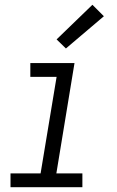

<svg xmlns="http://www.w3.org/2000/svg" viewBox="-20 -784 490 804"><path d="M24 0V-58H150L217 -462H107V-520H292L216 -58H325V0ZM256 -581 217 -619 367 -764 415 -716Z"/></svg>

Font: Iosevka Etoile Light Oblique
Style: Regular
Weight: 300
Italic angle: -9°
Designer: Belleve Invis
Foundry: Belleve Invis
Version: Version 15.5.2; ttfautohint (v1.8.4)